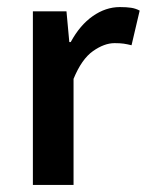

<svg xmlns="http://www.w3.org/2000/svg" viewBox="-20 -523 415 543"><path d="M73 0V-491H168L176 -404H180Q206 -452 242.5 -477.5Q279 -503 319 -503Q338 -503 351 -501Q364 -499 375 -493L352 -395Q340 -398 330 -399.5Q320 -401 304 -401Q275 -401 243 -378.5Q211 -356 188 -300V0Z"/></svg>

Font: Source Sans 3 SemiBold
Style: Regular
Weight: 600
Designer: Paul D. Hunt
Foundry: Adobe
Version: Version 3.046;hotconv 1.0.118;makeotfexe 2.5.65603